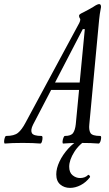

<svg xmlns="http://www.w3.org/2000/svg" viewBox="-86 -696 533 935"><path d="M-62 3Q-66 3 -66 -6Q-66 -15 -63 -24.5Q-60 -34 -56 -34Q-17 -34 1.5 -49Q20 -64 38 -98L300 -584Q305 -594 305 -601Q305 -603 304 -605Q303 -607 301 -610Q299 -614 299 -620Q299 -623 303 -626.5Q307 -630 320 -636Q332 -642 346.5 -650Q361 -658 369 -663Q388 -676 397 -676Q406 -676 406 -662Q403 -649 400 -627.5Q397 -606 394 -571L349 -91Q346 -63 354.5 -48.5Q363 -34 402 -34Q407 -34 406.5 -24.5Q406 -15 402.5 -6Q399 3 394 3Q358 0 307 0Q255 0 222 3Q218 3 218.5 -6Q219 -15 222.5 -24.5Q226 -34 230 -34Q260 -34 270 -48.5Q280 -63 283 -91L299 -258H163L75 -89Q62 -63 69 -48.5Q76 -34 116 -34Q121 -34 121 -24.5Q121 -15 118 -6Q115 3 110 3Q76 0 24 0Q-29 0 -62 3ZM317 -554 182 -294H302L327 -554ZM255 219Q227 219 207.5 202.5Q188 186 188 153Q188 124 203.5 91Q219 58 246 28Q273 -2 308 -20H344Q301 4 276 43.5Q251 83 251 116Q251 144 267.5 157.5Q284 171 304 171Q315 171 325 167.5Q335 164 343 156Q346 154 350 159Q354 164 352 167Q333 192 307 205.5Q281 219 255 219Z"/></svg>

Font: Junicode Two Beta Condensed
Style: Italic
Weight: 400
Width: 3
Italic angle: -9°
Version: Version 1.053; ttfautohint (v1.8.4)